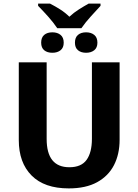

<svg xmlns="http://www.w3.org/2000/svg" viewBox="-20 -1047 776 1077"><path d="M436.5 -888.7H301.3Q278.8 -921.9 250 -954.1Q221.2 -986.3 193.8 -1014.2V-1026.9H260.3Q290 -1011.7 317.6 -994.1Q345.2 -976.6 369.1 -953.1Q394.5 -976.6 422.4 -994.1Q450.2 -1011.7 477.5 -1026.9H543.9V-1014.2Q519 -987.3 489.3 -954.6Q459.5 -921.9 436.5 -888.7ZM273.9 -751Q245.1 -751 228 -765.1Q210.9 -779.3 210.9 -807.6Q210.9 -836.9 228 -851.3Q245.1 -865.7 273.9 -865.7Q301.8 -865.7 319.6 -851.3Q337.4 -836.9 337.4 -807.6Q337.4 -779.3 319.6 -765.1Q301.8 -751 273.9 -751ZM462.9 -751Q434.6 -751 417.5 -765.1Q400.4 -779.3 400.4 -807.6Q400.4 -836.9 417.5 -851.3Q434.6 -865.7 462.9 -865.7Q490.7 -865.7 508.5 -851.3Q526.4 -836.9 526.4 -807.6Q526.4 -779.3 508.5 -765.1Q490.7 -751 462.9 -751ZM650.9 -697.3V-262.7Q650.9 -182.1 619.4 -120.8Q587.9 -59.6 524.7 -24.9Q461.4 9.8 365.7 9.8Q229 9.8 157.2 -62.5Q85.4 -134.8 85.4 -261.2V-697.3H241.7V-267.6Q241.7 -108.9 369.1 -108.9Q436 -108.9 465.8 -150.4Q495.6 -191.9 495.6 -268.6V-697.3Z"/></svg>

Font: Lunasima
Style: Bold
Weight: 700
Designer: The DocRepair Project, Monotype Design Team
Foundry: Google
Version: Version 2.009